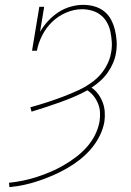

<svg xmlns="http://www.w3.org/2000/svg" viewBox="-20 -763 540 791"><path d="M19 8 17 -10Q46 -13 75 -19Q104 -25 132 -34Q160 -43 188 -55Q216 -67 242 -82Q268 -97 292.5 -115.5Q317 -134 337.5 -157Q358 -180 371.5 -207Q385 -234 390 -262Q393 -281 392 -300Q391 -319 384 -336Q377 -353 366 -367Q355 -381 340 -391Q313 -376 284.5 -364Q256 -352 227 -341.5Q198 -331 168.5 -321.5Q139 -312 110 -303L105 -321Q138 -330 172 -341Q206 -352 239 -364.5Q272 -377 304.5 -392Q337 -407 366 -429.5Q395 -452 414 -483.5Q433 -515 438 -548Q442 -570 440.5 -591Q439 -612 435 -632Q431 -652 421 -670Q411 -688 395.5 -700.5Q380 -713 359.5 -719Q339 -725 318 -725Q285 -725 252.5 -711Q220 -697 195 -673Q170 -649 154 -617.5Q138 -586 132 -554H112L142 -735H162L145 -632Q159 -656 178 -676.5Q197 -697 220.5 -712.5Q244 -728 271 -735.5Q298 -743 323 -743Q347 -743 369.5 -736.5Q392 -730 409.5 -716Q427 -702 437.5 -682Q448 -662 453.5 -639.5Q459 -617 460.5 -593.5Q462 -570 458 -546Q455 -525 446 -504Q437 -483 424 -464.5Q411 -446 393.5 -430Q376 -414 357 -402Q373 -391 384.5 -375.5Q396 -360 403 -341.5Q410 -323 411.5 -302.5Q413 -282 410 -261Q405 -232 390.5 -203Q376 -174 355 -149.5Q334 -125 308.5 -105Q283 -85 255 -69Q227 -53 198 -40.5Q169 -28 139.5 -18Q110 -8 80 -1.5Q50 5 19 8Z"/></svg>

Font: Iosevka Curly Slab Thin
Style: Italic
Weight: 100
Italic angle: -9°
Monospace: yes
Designer: Belleve Invis
Foundry: Belleve Invis
Version: Version 22.1.2; ttfautohint (v1.8.4)